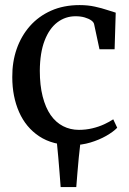

<svg xmlns="http://www.w3.org/2000/svg" viewBox="-20 -574 522 774"><path d="M224.5 180Q222.5 151 220 121.2Q217.5 91.5 215 60.8Q212.5 30 209 -2H304.5Q300.5 31.5 297.5 62Q294.5 92.5 292.2 121.5Q290 150.5 287.5 180ZM272 11Q192 11 138.2 -24.5Q84.5 -60 57 -122.2Q29.5 -184.5 29.5 -263Q29 -324 47.2 -376.5Q65.5 -429 100.5 -468.8Q135.5 -508.5 186 -531Q236.5 -553.5 301 -553.5Q334.5 -553.5 362.8 -547.2Q391 -541 412.2 -533.8Q433.5 -526.5 446.5 -523L442 -375.5H381L359.5 -476Q358 -484.5 347.8 -491.8Q337.5 -499 321.2 -503.8Q305 -508.5 284.5 -508.5Q243.5 -508.5 211 -483.8Q178.5 -459 159.8 -410.2Q141 -361.5 140.5 -289Q140.5 -230 152 -185Q163.5 -140 184.2 -110.2Q205 -80.5 234.2 -65.5Q263.5 -50.5 298 -50.5Q326.5 -50.5 352.5 -56.8Q378.5 -63 400 -73Q421.5 -83 436.5 -93L452.5 -59Q436.5 -42.5 408 -26.2Q379.5 -10 344.5 0.5Q309.5 11 272 11Z"/></svg>

Font: Merriweather 60pt
Style: Regular
Weight: 400
Version: Version 2.100